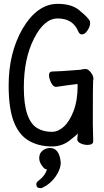

<svg xmlns="http://www.w3.org/2000/svg" viewBox="-20 -739 540 999"><path d="M250 23Q182 23 130.5 -6.5Q79 -36 52 -105Q25 -174 25 -295Q25 -463 97 -589Q174 -719 280 -719Q360 -719 400 -679Q436 -650 448 -629L449 -618Q449 -602 435.5 -581Q422 -560 406 -560Q394 -560 388 -574Q360 -643 280 -643Q210 -643 157 -538.5Q104 -434 104 -285Q104 -196 122 -144.5Q140 -93 172.5 -73Q205 -53 250 -53Q282 -53 312 -80Q342 -107 363 -162Q384 -217 384 -296L383 -302Q332 -296 273 -287Q260 -287 252.5 -298Q245 -309 240 -322.5Q235 -336 235 -347Q235 -367 253 -367Q286 -367 398 -376Q413 -380 425 -380Q435 -380 444.5 -371Q454 -362 460 -351Q466 -340 466 -331Q466 -324 464.5 -319.5Q463 -315 463 -94L465 -4Q465 15 434 15Q417 15 399.5 7Q382 -1 382 -14L385 -45Q383 -40 343 -8.5Q303 23 250 23ZM191 240Q169 240 169 220Q169 211 177 204Q216 175 224 142Q212 142 204 130Q184 107 184 84Q184 59 201 45Q218 31 240 31Q289 31 296 106Q296 142 269 180Q242 218 204 236Q198 240 191 240Z"/></svg>

Font: LXGW WenKai Mono Medium
Style: Regular
Weight: 500
Monospace: yes
Designer: LXGW / Fontworks Inc.
Foundry: LXGW / Fontworks Inc.
Version: Version 1.520; June 14, 2025